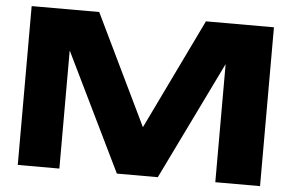

<svg xmlns="http://www.w3.org/2000/svg" viewBox="-50 -783 1300 855"><g transform="rotate(5 599.5 -355.0)"><path d="M58 0V-710H360L598 -217H599L837 -710H1141V0H941V-526H940L684 0H501L245 -526H244V0Z"/></g></svg>

Font: Special Gothic Extended Bold
Style: Regular
Weight: 700
Width: 7
Designer: Alistair McCready
Foundry: Monolith
Version: Version 1.000; ttfautohint (v1.8.4.7-5d5b)